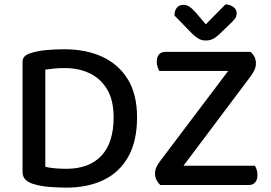

<svg xmlns="http://www.w3.org/2000/svg" viewBox="-20 -845 1239 877"><path d="M499 -309Q499 -193 443 -133.5Q387 -74 283 -74Q258 -74 233 -76Q208 -78 187 -83V-527Q206 -530 227.5 -532Q249 -534 276 -534Q339 -534 389 -510.5Q439 -487 469 -437.5Q499 -388 499 -309ZM606 -309Q606 -414 564 -482.5Q522 -551 447.5 -585.5Q373 -620 274 -620Q235 -620 194 -616.5Q153 -613 119 -602Q102 -597 92.5 -587.5Q83 -578 83 -561V-59Q83 -21 128 -6Q165 6 208 9Q251 12 283 12Q381 12 453.5 -23Q526 -58 566 -129.5Q606 -201 606 -309ZM715 -114 1088 -608H1124Q1149 -587 1149 -556Q1149 -539 1142 -524.5Q1135 -510 1123 -494L752 0H712Q702 -9 695 -22.5Q688 -36 688 -52Q688 -69 695.5 -84Q703 -99 715 -114ZM733 0 758 -88H1144Q1149 -81 1152.5 -70Q1156 -59 1156 -45Q1156 -24 1145.5 -12Q1135 0 1118 0ZM1102 -608 1082 -521H708Q704 -528 700 -539Q696 -550 696 -563Q696 -585 706.5 -596.5Q717 -608 735 -608ZM920 -734Q939 -753 962 -776.5Q985 -800 1010 -825Q1031 -824 1046 -813Q1061 -802 1061 -784Q1061 -770 1053 -759.5Q1045 -749 1030 -735L978 -685Q962 -671 949 -665.5Q936 -660 920 -660Q901 -660 887.5 -668Q874 -676 860 -689L777 -774Q777 -797 788 -810Q799 -823 818 -823Q831 -823 843.5 -815.5Q856 -808 873 -789Z"/></svg>

Font: Baloo Bhaijaan 2 Medium
Style: Regular
Weight: 500
Designer: Sanskriti Dholi, Noopur Datye and Ek Type
Foundry: Ek Type
Version: Version 1.701